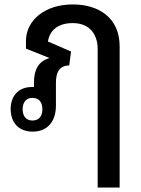

<svg xmlns="http://www.w3.org/2000/svg" viewBox="-20 -585 635 865"><path d="M420 260H519V-376C519 -505 425 -565 308 -565C181 -565 97 -493 97 -400V-366L202 -324V-323C153 -309 133 -270 133 -213V-193C130 -193 126 -193 123 -193C65 -193 28 -154 28 -94C28 -32 65 8 127 8C191 8 232 -34 232 -110V-211C232 -257 246 -290 292 -290L300 -353L196 -398C204 -449 242 -481 308 -481C372 -481 420 -443 420 -363ZM126 -42C98 -42 82 -61 82 -93C82 -124 98 -144 126 -144C155 -144 171 -125 171 -93C171 -61 155 -42 126 -42Z"/></svg>

Font: Noto Sans Thai Looped SemiCondensed Medium
Style: Regular
Weight: 500
Width: 4
Designer: Sasikarn Vongin, Ben Mitchell
Foundry: The Fontpad Ltd
Version: Version 1.001